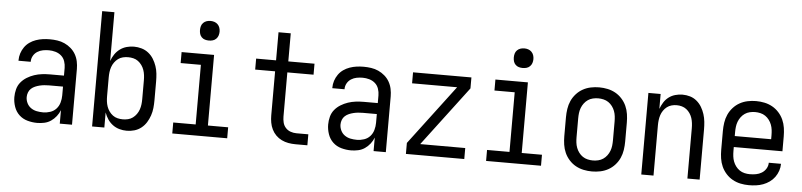

<svg xmlns="http://www.w3.org/2000/svg" viewBox="-45 -973 5089 1219"><g transform="rotate(5 2500.0 -363.5)"><path d="M214 8Q183 8 152.5 -0.5Q122 -9 99.5 -30Q77 -51 66.5 -81.5Q56 -112 56 -143Q56 -168 62.5 -193Q69 -218 85 -237.5Q101 -257 123 -270.5Q145 -284 169 -292Q193 -300 218 -303Q243 -306 269 -306H358V-355Q358 -376 351 -397Q344 -418 328 -432Q312 -446 291 -452Q270 -458 249 -458Q230 -458 211 -454.5Q192 -451 175.5 -440.5Q159 -430 149.5 -413Q140 -396 140 -377V-375H62V-378Q62 -401 69 -422.5Q76 -444 89 -462.5Q102 -481 120.5 -494Q139 -507 160.5 -514.5Q182 -522 204 -525Q226 -528 249 -528Q273 -528 297 -524.5Q321 -521 343 -511Q365 -501 383.5 -485Q402 -469 414 -448Q426 -427 431 -403Q436 -379 436 -355V0H358V-86Q350 -65 335.5 -46.5Q321 -28 302 -15Q283 -2 260 3Q237 8 214 8ZM246 -62Q269 -62 291.5 -69.5Q314 -77 329.5 -94Q345 -111 351.5 -134Q358 -157 358 -180V-236H269Q254 -236 239 -234.5Q224 -233 209.5 -229.5Q195 -226 181 -220Q167 -214 156 -204Q145 -194 139.5 -179.5Q134 -165 134 -150Q134 -130 143 -111.5Q152 -93 168.5 -81.5Q185 -70 205 -66Q225 -62 246 -62Z M785 8Q761 8 738 1.5Q715 -5 696 -19Q677 -33 663.5 -53Q650 -73 642 -96V0H564V-735H642V-424Q650 -447 663.5 -467Q677 -487 696 -501Q715 -515 738 -521.5Q761 -528 785 -528Q810 -528 834 -521Q858 -514 877.5 -498.5Q897 -483 910 -462Q923 -441 931 -417.5Q939 -394 941.5 -369.5Q944 -345 944 -320V-200Q944 -175 941.5 -150.5Q939 -126 931 -102.5Q923 -79 910 -58Q897 -37 877.5 -21.5Q858 -6 834 1Q810 8 785 8ZM754 -62Q771 -62 787.5 -66Q804 -70 817.5 -80Q831 -90 841 -104Q851 -118 856.5 -134Q862 -150 864 -166.5Q866 -183 866 -200V-320Q866 -337 864 -353.5Q862 -370 856.5 -386Q851 -402 841 -416Q831 -430 817.5 -440Q804 -450 787.5 -454Q771 -458 754 -458Q737 -458 720.5 -454Q704 -450 690.5 -440Q677 -430 667 -416Q657 -402 651.5 -386Q646 -370 644 -353.5Q642 -337 642 -320V-200Q642 -183 644 -166.5Q646 -150 651.5 -134Q657 -118 667 -104Q677 -90 690.5 -80Q704 -70 720.5 -66Q737 -62 754 -62Z M1075 0V-70H1218V-450H1089V-520H1296V-70H1425V0ZM1255 -608Q1242 -608 1230 -611.5Q1218 -615 1209 -624Q1200 -633 1196.5 -645Q1193 -657 1193 -670Q1193 -683 1196.5 -695Q1200 -707 1209 -716Q1218 -725 1230 -729Q1242 -733 1255 -733Q1268 -733 1280 -729Q1292 -725 1301 -716Q1310 -707 1314 -695Q1318 -683 1318 -670Q1318 -657 1314 -645Q1310 -633 1301 -624Q1292 -615 1280 -611.5Q1268 -608 1255 -608Z M1936 0H1860Q1837 0 1814.5 -4Q1792 -8 1771.5 -18Q1751 -28 1735 -44Q1719 -60 1709 -80.5Q1699 -101 1695 -123.5Q1691 -146 1691 -169V-450H1564V-520H1691V-699H1769V-520H1936V-450H1769V-169Q1769 -150 1773.5 -131Q1778 -112 1791 -97.5Q1804 -83 1822.5 -76.5Q1841 -70 1860 -70H1936Z M2214 8Q2183 8 2152.5 -0.5Q2122 -9 2099.5 -30Q2077 -51 2066.5 -81.5Q2056 -112 2056 -143Q2056 -168 2062.5 -193Q2069 -218 2085 -237.5Q2101 -257 2123 -270.5Q2145 -284 2169 -292Q2193 -300 2218 -303Q2243 -306 2269 -306H2358V-355Q2358 -376 2351 -397Q2344 -418 2328 -432Q2312 -446 2291 -452Q2270 -458 2249 -458Q2230 -458 2211 -454.5Q2192 -451 2175.5 -440.5Q2159 -430 2149.5 -413Q2140 -396 2140 -377V-375H2062V-378Q2062 -401 2069 -422.5Q2076 -444 2089 -462.5Q2102 -481 2120.5 -494Q2139 -507 2160.5 -514.5Q2182 -522 2204 -525Q2226 -528 2249 -528Q2273 -528 2297 -524.5Q2321 -521 2343 -511Q2365 -501 2383.5 -485Q2402 -469 2414 -448Q2426 -427 2431 -403Q2436 -379 2436 -355V0H2358V-86Q2350 -65 2335.5 -46.5Q2321 -28 2302 -15Q2283 -2 2260 3Q2237 8 2214 8ZM2246 -62Q2269 -62 2291.5 -69.5Q2314 -77 2329.5 -94Q2345 -111 2351.5 -134Q2358 -157 2358 -180V-236H2269Q2254 -236 2239 -234.5Q2224 -233 2209.5 -229.5Q2195 -226 2181 -220Q2167 -214 2156 -204Q2145 -194 2139.5 -179.5Q2134 -165 2134 -150Q2134 -130 2143 -111.5Q2152 -93 2168.5 -81.5Q2185 -70 2205 -66Q2225 -62 2246 -62Z M2564 0V-70L2851 -450H2564V-520H2936V-450L2649 -70H2936V0Z M3075 0V-70H3218V-450H3089V-520H3296V-70H3425V0ZM3255 -608Q3242 -608 3230 -611.5Q3218 -615 3209 -624Q3200 -633 3196.5 -645Q3193 -657 3193 -670Q3193 -683 3196.5 -695Q3200 -707 3209 -716Q3218 -725 3230 -729Q3242 -733 3255 -733Q3268 -733 3280 -729Q3292 -725 3301 -716Q3310 -707 3314 -695Q3318 -683 3318 -670Q3318 -657 3314 -645Q3310 -633 3301 -624Q3292 -615 3280 -611.5Q3268 -608 3255 -608Z M3750 8Q3723 8 3696.5 2.5Q3670 -3 3646.5 -16Q3623 -29 3604.5 -49.5Q3586 -70 3575 -94.5Q3564 -119 3560 -146Q3556 -173 3556 -200V-320Q3556 -347 3560 -374Q3564 -401 3575 -425.5Q3586 -450 3604.5 -470.5Q3623 -491 3646.5 -504Q3670 -517 3696.5 -522.5Q3723 -528 3750 -528Q3777 -528 3803.5 -522.5Q3830 -517 3853.5 -504Q3877 -491 3895.5 -470.5Q3914 -450 3925 -425.5Q3936 -401 3940 -374Q3944 -347 3944 -320V-200Q3944 -173 3940 -146Q3936 -119 3925 -94.5Q3914 -70 3895.5 -49.5Q3877 -29 3853.5 -16Q3830 -3 3803.5 2.5Q3777 8 3750 8ZM3750 -62Q3767 -62 3784 -66Q3801 -70 3815 -79.5Q3829 -89 3839.5 -103Q3850 -117 3856 -133Q3862 -149 3864 -166Q3866 -183 3866 -200V-320Q3866 -337 3864 -354Q3862 -371 3856 -387Q3850 -403 3839.5 -417Q3829 -431 3815 -440.5Q3801 -450 3784 -454Q3767 -458 3750 -458Q3733 -458 3716 -454Q3699 -450 3685 -440.5Q3671 -431 3660.5 -417Q3650 -403 3644 -387Q3638 -371 3636 -354Q3634 -337 3634 -320V-200Q3634 -183 3636 -166Q3638 -149 3644 -133Q3650 -117 3660.5 -103Q3671 -89 3685 -79.5Q3699 -70 3716 -66Q3733 -62 3750 -62Z M4064 0V-520H4142V-425Q4150 -447 4162.5 -467Q4175 -487 4193.5 -501Q4212 -515 4235 -521.5Q4258 -528 4281 -528Q4306 -528 4329.5 -521Q4353 -514 4372 -498Q4391 -482 4403.5 -461Q4416 -440 4423.5 -416.5Q4431 -393 4433.5 -368.5Q4436 -344 4436 -320V0H4358V-320Q4358 -337 4356 -353.5Q4354 -370 4349 -385.5Q4344 -401 4334.5 -415Q4325 -429 4312 -439Q4299 -449 4283 -453.5Q4267 -458 4250 -458Q4233 -458 4217 -453.5Q4201 -449 4188 -439Q4175 -429 4165.5 -415Q4156 -401 4151 -385.5Q4146 -370 4144 -353.5Q4142 -337 4142 -320V0Z M4750 8Q4723 8 4696.5 2.5Q4670 -3 4646.5 -16Q4623 -29 4604.5 -49.5Q4586 -70 4575 -94.5Q4564 -119 4560 -146Q4556 -173 4556 -200V-320Q4556 -347 4560 -374Q4564 -401 4575 -425.5Q4586 -450 4604.5 -470.5Q4623 -491 4646.5 -504Q4670 -517 4696.5 -522.5Q4723 -528 4750 -528Q4777 -528 4803.5 -522.5Q4830 -517 4853.5 -504Q4877 -491 4895.5 -470.5Q4914 -450 4925 -425.5Q4936 -401 4940 -374Q4944 -347 4944 -320V-225H4634V-200Q4634 -183 4636 -166Q4638 -149 4644 -133Q4650 -117 4660.5 -103Q4671 -89 4685 -79.5Q4699 -70 4716 -66Q4733 -62 4750 -62Q4770 -62 4789.5 -65.5Q4809 -69 4826 -79.5Q4843 -90 4853.5 -107.5Q4864 -125 4864 -145H4942Q4942 -122 4934.5 -100Q4927 -78 4913.5 -59.5Q4900 -41 4881 -27.5Q4862 -14 4840.5 -6Q4819 2 4796 5Q4773 8 4750 8ZM4866 -295V-320Q4866 -337 4864 -354Q4862 -371 4856 -387Q4850 -403 4839.5 -417Q4829 -431 4815 -440.5Q4801 -450 4784 -454Q4767 -458 4750 -458Q4733 -458 4716 -454Q4699 -450 4685 -440.5Q4671 -431 4660.5 -417Q4650 -403 4644 -387Q4638 -371 4636 -354Q4634 -337 4634 -320V-295Z"/></g></svg>

Font: HulyMono
Style: Regular
Weight: 400
Monospace: yes
Designer: Belleve Invis
Foundry: Belleve Invis
Version: Version 33.2.5; ttfautohint (v1.8.4)